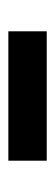

<svg xmlns="http://www.w3.org/2000/svg" viewBox="144 -541 132 460"><g transform="rotate(-90 210.0 -311.0)"><path d="M55 -357H365V-265H55Z"/></g></svg>

Font: Cabin SemiBold
Style: Regular
Weight: 600
Designer: Pablo Impallari
Foundry: Pablo Impallari. http://www.impallari.com Igino Marini. http://www.ikern.com
Version: Version 2.200